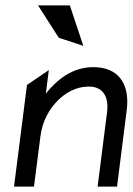

<svg xmlns="http://www.w3.org/2000/svg" viewBox="-20 -692 492 712"><path d="M289 -522 239 -672H121L198 -552ZM414 0 450 -284C462 -379 421 -443 326 -443C248 -443 192 -397 150 -345L161 -432L80 -377L32 0H106L130 -187C137 -243 163 -288 194 -319C222 -347 261 -371 309 -371C364 -371 384 -331 377 -276L342 0Z"/></svg>

Font: Charger
Style: It
Weight: 400
Designer: Jasper
Foundry: Cannot Into Space Fonts
Version: Version 0.98